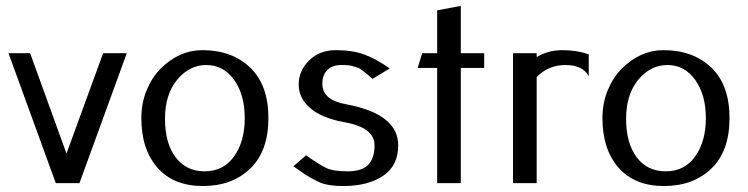

<svg xmlns="http://www.w3.org/2000/svg" viewBox="-20 -620 2531 650"><path d="M249 0H168.9L8.8 -439.9H82L205.1 -100.1L329.1 -439.9H409.2Z M772.5 -90.6Q808.6 -141.1 808.6 -220.2Q808.6 -299.3 772.5 -349.6Q736.3 -399.9 678.7 -399.9Q621.1 -399.9 579.8 -350.1Q538.6 -300.3 538.6 -218Q538.6 -135.7 574.2 -87.9Q609.9 -40 673.1 -40Q736.3 -40 772.5 -90.6ZM458.5 -220.2Q458.5 -271 476.6 -314.9Q494.6 -358.4 523.9 -387.7Q586.9 -450.2 664.6 -450.2Q765.6 -450.2 827.1 -391.1Q888.7 -332 888.7 -220.2Q888.7 -108.4 827.1 -49.3Q765.6 9.8 666.7 9.8Q567.9 9.8 513.2 -52.2Q458.5 -114.3 458.5 -220.2Z M1299.3 -388.2 1241.2 -353Q1201.2 -388.2 1192.1 -390.6Q1183.1 -393.1 1174.3 -396Q1163.1 -399.9 1134.3 -399.9Q1105.5 -399.9 1088.4 -383.3Q1071.3 -366.7 1071.3 -335.9Q1071.3 -281.2 1151.4 -267.1Q1328.1 -234.4 1328.1 -127.9Q1328.1 -59.1 1276.9 -24.7Q1225.6 9.8 1142.1 9.8Q1086.4 9.8 1057.1 -4.9Q1027.8 -19.5 1015.4 -27.8Q1002.9 -36.1 973.1 -57.1L1016.1 -94.2Q1060.5 -63 1084.2 -51.5Q1107.9 -40 1156.7 -40Q1205.6 -40 1226.8 -62.5Q1248 -85 1248 -127.9Q1248 -189.5 1142.1 -207Q1068.8 -220.7 1030 -254.2Q991.2 -287.6 991.2 -334Q991.2 -380.4 1026.4 -415.3Q1061.5 -450.2 1117.2 -450.2Q1172.9 -450.2 1213.6 -435.3Q1254.4 -420.4 1299.3 -388.2Z M1540 -390.1V0H1460V-390.1H1394L1409.2 -439.9H1460V-585L1540 -600.1V-439.9H1619.1V-390.1Z M1973.1 -361.8Q1953.1 -399.9 1894.5 -399.9Q1835.9 -399.9 1796.9 -358.9V0H1716.8V-439.9H1796.9V-426.8Q1835.4 -450.2 1884.3 -450.2Q1933.1 -450.2 1973.1 -436Z M2333.5 -90.6Q2369.6 -141.1 2369.6 -220.2Q2369.6 -299.3 2333.5 -349.6Q2297.4 -399.9 2239.7 -399.9Q2182.1 -399.9 2140.9 -350.1Q2099.6 -300.3 2099.6 -218Q2099.6 -135.7 2135.3 -87.9Q2170.9 -40 2234.1 -40Q2297.4 -40 2333.5 -90.6ZM2019.5 -220.2Q2019.5 -271 2037.6 -314.9Q2055.7 -358.4 2085 -387.7Q2147.9 -450.2 2225.6 -450.2Q2326.7 -450.2 2388.2 -391.1Q2449.7 -332 2449.7 -220.2Q2449.7 -108.4 2388.2 -49.3Q2326.7 9.8 2227.8 9.8Q2128.9 9.8 2074.2 -52.2Q2019.5 -114.3 2019.5 -220.2Z"/></svg>

Font: Pfennig
Style: Medium
Weight: 500
Version: Version 20120410 ; ttfautohint (v0.8)